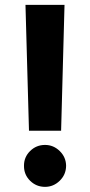

<svg xmlns="http://www.w3.org/2000/svg" viewBox="-20 -747 365 777"><path d="M241.1 -727.3 227.3 -218H97.3L83.1 -727.3ZM162.3 9.2Q126.8 9.2 101.7 -15.6Q76.7 -40.5 77.1 -76Q76.7 -110.8 101.7 -135.7Q126.8 -160.5 162.3 -160.5Q196.4 -160.5 221.8 -135.7Q247.2 -110.8 247.5 -76Q247.2 -40.5 221.8 -15.6Q196.4 9.2 162.3 9.2Z"/></svg>

Font: Inter Zeller
Style: Bold
Weight: 700
Designer: Rasmus Andersson; Joe Bland
Foundry: zeller
Version: Version 3.015;git-dec3a8cb1